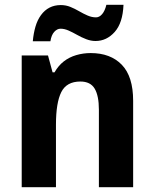

<svg xmlns="http://www.w3.org/2000/svg" viewBox="-20 -776 640 796"><path d="M356 -556Q438 -556 485 -507.5Q532 -459 532 -358V0H390V-321Q390 -379 372.5 -408.5Q355 -438 313 -438Q256 -438 234 -394Q212 -350 212 -259V0H70V-546H179L198 -476H206Q222 -504 244.5 -521.5Q267 -539 296 -547.5Q325 -556 356 -556ZM116 -605Q119 -638 127 -665.5Q135 -693 150 -713.5Q165 -734 185.5 -744.5Q206 -755 232 -755Q253 -755 271.5 -747.5Q290 -740 308 -729.5Q326 -719 343.5 -711.5Q361 -704 378 -704Q392 -704 403.5 -717.5Q415 -731 421 -756H492Q489 -681 455.5 -643.5Q422 -606 376 -606Q357 -606 337.5 -613.5Q318 -621 299.5 -631.5Q281 -642 264 -649.5Q247 -657 231 -657Q217 -657 205 -644Q193 -631 189 -605Z"/></svg>

Font: Noto Sans SemiCondensed
Style: Regular
Weight: 400
Width: 4
Version: Version 2.013